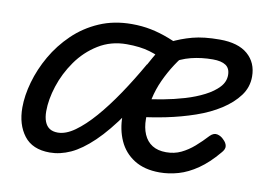

<svg xmlns="http://www.w3.org/2000/svg" viewBox="-63 -616 1019 731"><g transform="rotate(10 446.5 -250.0)"><path d="M36 -134Q36 -180 51 -233Q66 -286 95 -336.5Q124 -387 167 -428.5Q210 -470 266.5 -494.5Q323 -519 392 -519Q431 -519 466 -512Q501 -505 538.5 -490.5Q576 -476 622 -451Q573 -397 540 -325.5Q507 -254 507 -173Q507 -139 518 -113.5Q529 -88 550.5 -74.5Q572 -61 604 -61Q636 -61 662 -73.5Q688 -86 711.5 -106.5Q735 -127 757 -151Q771 -165 785.5 -161.5Q800 -158 810 -147Q822 -136 824 -123.5Q826 -111 812 -96Q776 -53 739 -27.5Q702 -2 665.5 8.5Q629 19 593 19Q534 19 494.5 -6Q455 -31 436 -73.5Q417 -116 417 -168Q417 -224 434.5 -279Q452 -334 478 -382Q504 -430 528 -465L540 -401Q512 -418 475 -429Q438 -440 386 -440Q325 -440 276.5 -410Q228 -380 195 -333Q162 -286 145 -233.5Q128 -181 128 -136Q128 -112 134.5 -95.5Q141 -79 153.5 -71Q166 -63 185 -63Q216 -63 251 -88Q286 -113 323.5 -156Q361 -199 399.5 -256Q438 -313 475 -378L544 -366Q483 -255 431.5 -181Q380 -107 334.5 -63.5Q289 -20 248.5 -1.5Q208 17 168 17Q101 17 68.5 -25.5Q36 -68 36 -134ZM877 -401Q877 -360 852.5 -327Q828 -294 787 -267.5Q746 -241 692.5 -222.5Q639 -204 580.5 -192Q522 -180 463 -174L475 -245Q514 -249 557 -257Q600 -265 640.5 -277Q681 -289 714 -306Q747 -323 766.5 -344Q786 -365 786 -391Q786 -417 769 -428.5Q752 -440 719 -440Q675 -440 635 -430Q595 -420 557 -395L544 -476Q584 -496 627 -507.5Q670 -519 732 -519Q803 -519 840 -487Q877 -455 877 -401Z"/></g></svg>

Font: Playwrite AU TAS
Style: Regular
Weight: 400
Designer: Veronika Burian, José Scaglione
Foundry: TypeTogether
Version: Version 1.002